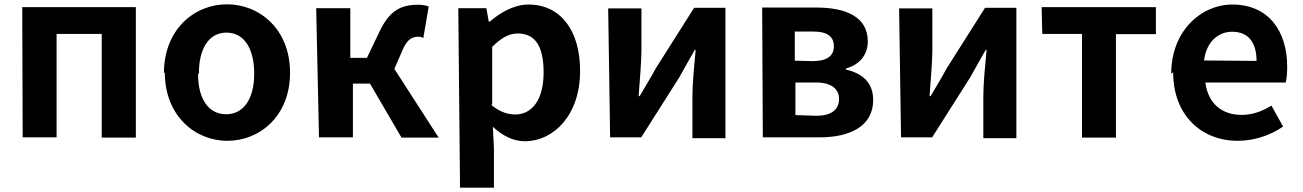

<svg xmlns="http://www.w3.org/2000/svg" viewBox="-20 -596 6032 889"><path d="M85 40H242V-439H451V41H609V-563H83Z M743 -261C743 -61 882 56 1033 56C1184 56 1323 -60 1323 -259C1323 -460 1183 -576 1031 -576C879 -576 739 -459 739 -257ZM901 -257C901 -371 947 -445 1029 -445C1111 -445 1157 -370 1157 -255C1157 -141 1110 -67 1027 -67C944 -67 897 -140 897 -253Z M1457 40H1614V-209H1693L1839 41H2011L1806 -277L1842 -360C1866 -418 1890 -426 1920 -426C1928 -426 1934 -423 1940 -420L1965 -566C1952 -571 1935 -574 1918 -574C1837 -574 1783 -549 1735 -445L1679 -328H1602V-558H1444Z M2110 273H2267V90L2262 -9C2308 34 2358 58 2410 58C2542 58 2666 -61 2666 -268C2666 -453 2577 -575 2427 -575C2362 -575 2299 -540 2248 -496H2243L2232 -558H2102ZM2259 -114V-379C2301 -421 2337 -441 2378 -441C2461 -441 2497 -377 2497 -261C2497 -129 2440 -66 2366 -66C2333 -66 2294 -77 2255 -110Z M2805 40H2949L3126 -239C3145 -274 3177 -330 3197 -365H3201C3194 -289 3186 -209 3186 -147V44H3339V-560H3194L3016 -279C2997 -243 2963 -187 2942 -151H2937C2942 -225 2950 -306 2950 -366V-557H2796Z M3512 40H3775C3913 40 4023 -10 4023 -133C4023 -215 3971 -257 3897 -274V-279C3966 -298 3998 -348 3998 -404C3998 -520 3894 -561 3760 -561H3509ZM3663 -63V-214H3759C3832 -214 3865 -182 3865 -138C3865 -91 3833 -60 3760 -60ZM3660 -315V-450H3745C3813 -450 3841 -425 3841 -381C3841 -339 3812 -313 3741 -313Z M4152 40H4296L4473 -239C4492 -274 4524 -330 4544 -365H4548C4541 -289 4533 -209 4533 -147V44H4686V-560H4541L4363 -279C4344 -243 4310 -187 4289 -151H4284C4289 -225 4297 -306 4297 -366V-557H4143Z M4806 -439H4990V41H5147V-438H5332V-563H4803Z M5412 -261C5412 -62 5543 56 5711 56C5786 56 5862 31 5921 -10L5867 -107C5823 -80 5779 -64 5729 -64C5639 -64 5574 -115 5561 -214H5933C5937 -228 5940 -257 5940 -286C5940 -453 5853 -575 5686 -575C5541 -575 5403 -452 5403 -255ZM5555 -316C5566 -404 5622 -449 5685 -449C5762 -449 5798 -397 5798 -314Z"/></svg>

Font: GenEiGothic-pro-Regular
Style: Bold
Weight: 700
Designer: Ryoko NISHIZUKA (kana & ideographs); Paul D. Hunt (Latin, Greek & Cyrillic); Wenlong ZHANG (bopomofo); Sandoll Communica
Foundry: Adobe Systems Incorporated; o_tamon
Version: Version 1.000.140830